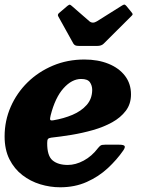

<svg xmlns="http://www.w3.org/2000/svg" viewBox="-31 -796 639 834"><path d="M-11 -203.5Q-11 -271.5 15.5 -332Q42 -392.5 89 -438.5Q136 -484.5 199 -511Q262 -537.5 335.5 -537.5Q394.5 -537.5 440.2 -519Q486 -500.5 512 -466.5Q538 -432.5 538 -386Q538 -344.5 515.5 -314.8Q493 -285 455.8 -264.5Q418.5 -244 372.8 -231Q327 -218 279.8 -210.2Q232.5 -202.5 191 -198Q180.5 -196.5 177.2 -192Q174 -187.5 174 -175Q173.5 -119.5 197.2 -99.5Q221 -79.5 263.5 -79.5Q297.5 -79.5 332.8 -98.5Q368 -117.5 394.5 -152.5Q400.5 -160 405.8 -163.8Q411 -167.5 425.5 -167.5H486Q506 -167.5 510 -162Q514 -156.5 504.5 -142.5Q476.5 -102 437.2 -65.5Q398 -29 346.2 -5.8Q294.5 17.5 230.5 17.5Q186.5 17.5 143.8 4.5Q101 -8.5 66 -35.5Q31 -62.5 10 -104.2Q-11 -146 -11 -203.5ZM200.5 -273.5Q245.5 -281 283.8 -297.2Q322 -313.5 345.5 -340Q369 -366.5 369.5 -405Q369.5 -424.5 359.5 -438.8Q349.5 -453 321.5 -453Q281 -453 244.8 -412.5Q208.5 -372 189 -295Q185.5 -281 187 -276.2Q188.5 -271.5 200.5 -273.5ZM287.5 -607 222 -725Q217 -733.5 228 -741.5L262 -770.5Q269.5 -776 272 -775.8Q274.5 -775.5 280.5 -770.5L357.5 -703.5Q371.5 -692 390 -703.5L500 -772.5Q507.5 -777 510.8 -775.8Q514 -774.5 518.5 -769.5L540.5 -742.5Q545.5 -736.5 545.2 -733.8Q545 -731 538 -724.5L419 -606Q409.5 -596.5 391 -596.5H312.5Q301 -596.5 296 -599Q291 -601.5 287.5 -607Z"/></svg>

Font: Besley* Heavy
Style: Italic
Weight: 800
Italic angle: -13°
Designer: Owen Earl
Foundry: indestructible type*
Version: Version 3.000; ttfautohint (v1.8.3)